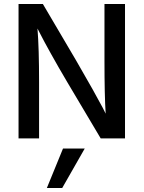

<svg xmlns="http://www.w3.org/2000/svg" viewBox="-20 -694 720 963"><path d="M176 0H73V-674H195L361 -392Q407 -313 444.5 -246Q482 -179 496 -152L510 -124Q504 -215 504 -391V-674H607V0H485L318 -281Q273 -357 235.5 -424.5Q198 -492 183 -522L168 -551Q176 -451 176 -282ZM292 249H215L296 51H405Z"/></svg>

Font: Hind Madurai Medium
Style: Regular
Weight: 500
Designer: Jyotish Sonowal
Foundry: Indian Type Foundry
Version: Version 1.001;PS 1.0;hotconv 1.0.86;makeotf.lib2.5.63406; tt